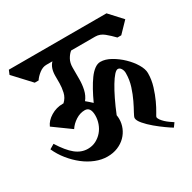

<svg xmlns="http://www.w3.org/2000/svg" viewBox="-170 -786 952 952"><g transform="rotate(-30 306.0 -310.0)"><path d="M276 -422Q276 -393 269.5 -364.5Q263 -336 246 -315Q254 -308 262.5 -301Q271 -294 279 -286Q294 -319 310 -348Q326 -377 342 -399Q358 -421 375 -433.5Q392 -446 409 -446Q437 -446 468 -428.5Q499 -411 525.5 -385.5Q552 -360 569 -331.5Q586 -303 586 -280Q586 -242 574.5 -205Q563 -168 549.5 -139Q536 -110 524.5 -91Q513 -72 513 -70Q513 -62 520 -52.5Q527 -43 536.5 -34Q546 -25 557.5 -17Q569 -9 578 -3L562 19Q550 12 526 -5Q502 -22 477.5 -42.5Q453 -63 435 -84Q417 -105 417 -119Q417 -126 428.5 -146.5Q440 -167 454 -196Q468 -225 479.5 -260.5Q491 -296 491 -335Q491 -349 484 -360.5Q477 -372 466 -372Q457 -372 444 -357.5Q431 -343 415 -316.5Q399 -290 381.5 -254Q364 -218 347 -176Q348 -171 348.5 -165Q349 -159 349 -154Q349 -128 339 -104Q329 -80 310.5 -61.5Q292 -43 265.5 -32Q239 -21 206 -21Q173 -21 139 -34.5Q105 -48 75 -71.5Q45 -95 19.5 -126.5Q-6 -158 -22 -194L5 -210Q40 -154 72 -128.5Q104 -103 141 -103Q167 -103 188 -114Q209 -125 224 -142.5Q239 -160 247 -182.5Q255 -205 255 -228Q255 -277 222 -277Q195 -277 170 -261Q145 -245 130 -222L32 -293Q44 -321 75.5 -340Q107 -359 143 -359H148Q169 -378 175 -405Q181 -432 181 -455V-497Q181 -543 205 -567H170Q149 -567 129 -551.5Q109 -536 98 -519H76L-13 -615L-3 -639H556L622 -567L565 -508H543Q522 -530 499.5 -548.5Q477 -567 450 -567H312Q298 -556 287 -536.5Q276 -517 276 -490V-422Z"/></g></svg>

Font: Jaini
Style: Regular
Weight: 400
Designer: Girish Dalvi, Maithili Shingre
Foundry: Ek Type
Version: Version 1.001;PS 1.000;hotconv 16.6.51;makeotf.lib2.5.65220